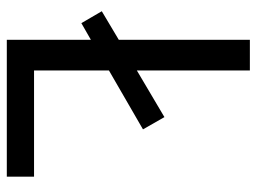

<svg xmlns="http://www.w3.org/2000/svg" viewBox="-115 -639 754 564"><g transform="rotate(90 262.0 -357.0)"><path d="M97 0V-247L48 -219L13 -279L97 -329V-714H187V-382L324 -463L360 -400L187 -300V-80H499V0Z"/></g></svg>

Font: Noto Sans Hebrew Droid
Style: Regular
Weight: 400
Designer: Monotype Design Team
Foundry: Monotype Imaging Inc.
Version: Version 1.100